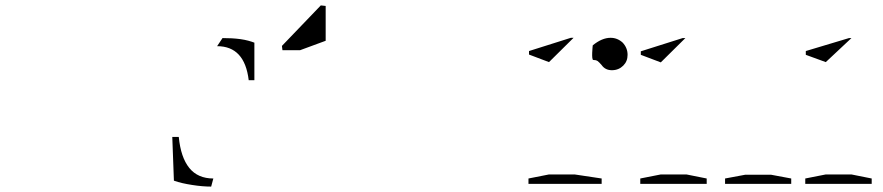

<svg xmlns="http://www.w3.org/2000/svg" viewBox="-20 -681 3271 711"><path d="M804 -540C804 -540 784 -510 784 -510C784 -510 784 -510 784 -510C852 -510 891 -468 901 -384C901 -384 922 -384 922 -384C922 -384 922 -523 922 -523C922 -523 922 -523 922 -523C909 -528 892 -533 871 -536C849 -539 827 -540 804 -540ZM762 10C762 10 770 -20 770 -20C770 -20 770 -20 770 -20C732 -20 702 -33 681 -59C660 -85 647 -123 642 -174C642 -174 618 -174 618 -174C618 -174 624 -12 624 -12C624 -12 624 -12 624 -12C643 -5 666 0 692 4C717 8 741 10 762 10Z M1091 -495C1091 -495 1186 -530 1186 -530C1186 -530 1186 -659 1186 -659C1186 -659 1168 -661 1168 -661C1168 -661 1024 -511 1024 -511C1024 -511 1026 -495 1026 -495C1026 -495 1091 -495 1091 -495Z M2241 -541C2241 -541 2241 -541 2241 -541C2220 -541 2198 -532 2175 -513C2175 -513 2169 -459 2177 -459C2177 -459 2177 -459 2177 -459C2183 -459 2188 -458 2193 -455C2197 -452 2202 -447 2208 -440C2208 -440 2208 -440 2208 -440C2217 -427 2230 -421 2246 -421C2246 -421 2246 -421 2246 -421C2263 -421 2277 -427 2288 -438C2299 -449 2304 -462 2304 -478C2304 -478 2304 -478 2304 -478C2304 -495 2298 -510 2286 -523C2273 -535 2258 -541 2241 -541ZM2108 -35C2108 -35 2013 -35 2013 -35C2013 -35 1937 -20 1937 -20C1937 -20 1937 0 1937 0C1937 0 2208 0 2208 0C2208 0 2208 -20 2208 -20C2208 -20 2108 -35 2108 -35ZM2013 -451C2013 -451 2104 -541 2104 -541C2104 -541 2094 -541 2094 -541C2094 -541 1939 -492 1939 -492C1939 -492 1939 -479 1939 -479C1939 -479 2013 -451 2013 -451Z M2835 -34C2835 -34 2740 -34 2740 -34C2740 -34 2665 -20 2665 -20C2665 -20 2665 0 2665 0C2665 0 2910 0 2910 0C2910 0 2910 -20 2910 -20C2910 -20 2835 -34 2835 -34ZM2522 -35C2522 -35 2427 -35 2427 -35C2427 -35 2351 -20 2351 -20C2351 -20 2351 0 2351 0C2351 0 2597 0 2597 0C2597 0 2597 -20 2597 -20C2597 -20 2522 -35 2522 -35ZM2427 -450C2427 -450 2518 -540 2518 -540C2518 -540 2508 -540 2508 -540C2508 -540 2353 -491 2353 -491C2353 -491 2353 -478 2353 -478C2353 -478 2427 -450 2427 -450Z M3208 -20C3208 -20 3133 -35 3133 -35C3133 -35 3038 -35 3038 -35C3038 -35 2962 -20 2962 -20C2962 -20 2962 0 2962 0C2962 0 3208 0 3208 0C3208 0 3208 -20 3208 -20ZM3038 -451C3038 -451 3133 -540 3133 -540C3133 -540 3124 -540 3124 -540C3124 -540 2964 -492 2964 -492C2964 -492 2964 -478 2964 -478C2964 -478 3038 -451 3038 -451Z"/></svg>

Font: Only Serifs
Style: Regular
Weight: 500
Designer: Matt LaGrandeur
Version: Version 0.001